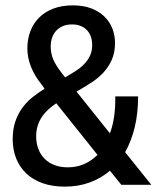

<svg xmlns="http://www.w3.org/2000/svg" viewBox="-20 -696 590 723"><path d="M500 -333Q500 -269 487.3 -216.8Q474.6 -164.6 451.2 -123L549.8 0H437L394 -53.2Q359.4 -23.9 316.7 -8.5Q273.9 6.8 224.1 6.8Q176.8 6.8 140.1 -6.3Q103.5 -19.5 78.6 -43.2Q53.7 -66.9 40.8 -99.6Q27.8 -132.3 27.8 -171.9Q27.8 -209 37.6 -238Q47.4 -267.1 64 -289.8Q80.6 -312.5 102.3 -329.8Q124 -347.2 147.9 -361.8L137.2 -377Q109.9 -410.6 96.4 -445.3Q83 -480 83 -513.2Q83 -548.3 94.2 -578.1Q105.5 -607.9 127.2 -629.6Q148.9 -651.4 180.9 -663.6Q212.9 -675.8 253.9 -675.8Q293.5 -675.8 323.2 -664.6Q353 -653.3 373 -633.8Q393.1 -614.3 403.1 -588.6Q413.1 -563 413.1 -534.2Q413.1 -497.6 400.6 -470Q388.2 -442.4 367.9 -421.1Q347.7 -399.9 321.5 -383.3Q295.4 -366.7 268.1 -351.1L394 -193.8Q415.5 -251.5 414.1 -333ZM116.2 -182.1Q116.2 -156.2 124.5 -134.8Q132.8 -113.3 148.2 -97.9Q163.6 -82.5 185.8 -74.2Q208 -65.9 235.8 -65.9Q299.3 -65.9 347.2 -112.8L191.9 -307.1Q175.3 -295.9 161.4 -283.2Q147.5 -270.5 137.5 -255.4Q127.4 -240.2 121.8 -222.2Q116.2 -204.1 116.2 -182.1ZM327.1 -525.9Q327.1 -562.5 306.6 -583.3Q286.1 -604 251 -604Q231.4 -604 216.6 -597.7Q201.7 -591.3 191.4 -580.1Q181.2 -568.8 176 -553.7Q170.9 -538.6 170.9 -521Q170.9 -494.6 180.7 -471.9Q190.4 -449.2 211.9 -421.9L225.1 -404.8Q246.1 -416.5 264.6 -428.5Q283.2 -440.4 297.1 -454.8Q311 -469.2 319.1 -486.6Q327.1 -503.9 327.1 -525.9Z"/></svg>

Font: Code New Roman
Style: Regular
Weight: 400
Monospace: yes
Designer: Sam Radian
Foundry: Code New Roman
Version: Version 2.00 November 29, 2014